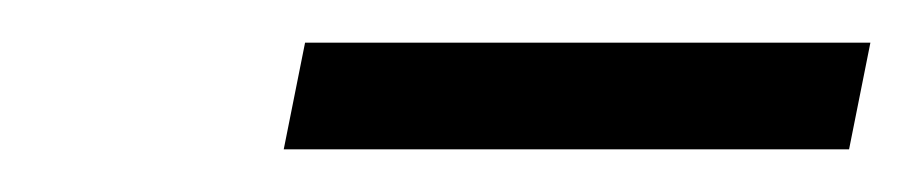

<svg xmlns="http://www.w3.org/2000/svg" viewBox="-20 -589 428 90"><path d="M113 -519 123 -569H388L378 -519Z"/></svg>

Font: Ysabeau Office
Style: Italic
Weight: 400
Italic angle: -12°
Designer: Christian Thalmann (Catharsis Fonts)
Version: Version 2.001;gftools[0.9.30]; featfreeze: tnum,lnum,ss02